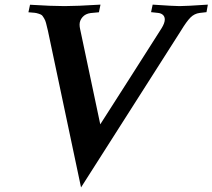

<svg xmlns="http://www.w3.org/2000/svg" viewBox="-20 -754 923 834"><path d="M636.2 -701.2 643.1 -733.9Q736.3 -727.5 759.8 -727.5Q787.6 -727.5 882.8 -733.9L877 -701.2L847.2 -697.8Q824.2 -694.8 807.4 -678Q790.5 -661.1 765.6 -620.1L332 60.1L187.5 -623.5V-623Q182.6 -643.1 179.9 -654.1Q177.2 -665 171.6 -674.3Q166 -683.6 162.6 -687.3Q159.2 -690.9 148.4 -694.3Q137.7 -697.8 130.1 -698.5Q122.6 -699.2 103.5 -700.7L110.4 -733.4Q205.1 -727.5 260.3 -727.5Q312 -727.5 416.5 -733.9L409.7 -700.7L373.5 -697.3Q351.1 -694.3 338.4 -679.7Q325.7 -665 325.7 -647.5Q325.7 -637.2 328.1 -627.4L415.5 -213.9Q460 -283.2 548.6 -422.1Q637.2 -561 681.6 -630.9Q695.8 -653.8 695.8 -669.4Q695.8 -681.6 688 -689Q680.2 -696.3 667.5 -697.8Z"/></svg>

Font: Flanker
Style: Bold Italic
Weight: 700
Italic angle: -12°
Designer: Flanker
Version: Version 2.000